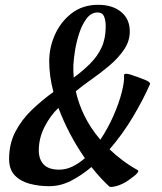

<svg xmlns="http://www.w3.org/2000/svg" viewBox="-20 -751 659 783"><path d="M180.2 8.3Q138.2 8.3 100.8 -1.7Q63.5 -11.7 40.3 -35.9Q17.1 -60.1 17.1 -103Q17.1 -165.5 43.2 -214.8Q69.3 -264.2 110.6 -303.5Q151.9 -342.8 197.8 -376Q180.7 -440.9 180.7 -501Q180.7 -558.1 204.6 -610.8Q228.5 -663.6 273.2 -697.5Q317.9 -731.4 380.4 -731.4Q438.5 -731.4 473.9 -702.4Q509.3 -673.3 509.3 -623Q509.3 -583 485.6 -548.3Q461.9 -513.7 426.3 -483.6Q390.6 -453.6 353.5 -427.5Q316.4 -401.4 289.1 -378.9Q299.8 -329.6 324.2 -279.3Q348.6 -229 389.2 -181.2Q420.4 -228 442.9 -279.3Q465.3 -330.6 476.6 -374.8Q487.8 -418.9 485.8 -444.3Q485.4 -450.2 495.4 -450.2Q505.4 -450.2 541 -437Q578.1 -423.8 585.7 -418Q593.3 -412.1 591.8 -408.2Q565.4 -347.2 522.9 -275.6Q480.5 -204.1 426.8 -142.1Q450.7 -119.1 479.5 -97.4Q508.3 -75.7 542.5 -56.6Q546.9 -54.2 539.6 -44.9Q532.2 -35.6 502.9 -15.1Q478.5 1.5 454.6 7.8Q430.7 14.2 425.3 9.3Q388.7 -24.4 353 -69.8Q311 -34.7 268.6 -13.2Q226.1 8.3 180.2 8.3ZM221.2 -59.1Q249 -59.1 275.4 -71.8Q301.8 -84.5 326.2 -106Q259.3 -202.1 218.3 -311Q186 -280.8 162.1 -234.4Q138.2 -188 138.2 -137.7Q138.2 -101.1 158.4 -80.1Q178.7 -59.1 221.2 -59.1ZM280.8 -434.6Q319.3 -462.9 348.6 -492.4Q377.9 -522 394.5 -558.1Q411.1 -594.2 411.1 -642.6Q411.1 -668 404.3 -684.1Q397.5 -700.2 378.4 -700.2Q352.1 -700.2 333.5 -675.8Q314.9 -651.4 303.2 -615.7Q291.5 -580.1 285.9 -544.4Q280.3 -508.8 279.3 -485.4Q278.3 -459.5 280.8 -434.6Z"/></svg>

Font: Dai Banna SIL SemiBold
Style: Italic
Weight: 600
Italic angle: -11°
Designer: Victor Gaultney
Foundry: SIL International
Version: Version 4.000